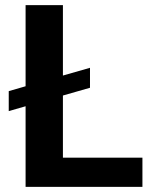

<svg xmlns="http://www.w3.org/2000/svg" viewBox="-20 -731 598 751"><path d="M226.1 -114.3V-357.4L332 -387.7V-465.8L226.1 -435.5V-710.9H80.1V-393.6L14.2 -374.5V-296.4L80.1 -315.4V0H537.1V-114.3Z"/></svg>

Font: Vazirmatn
Style: Bold
Weight: 700
Designer: Saber Rastikerdar
Foundry: Saber Rastikerdar
Version: Version 33.003